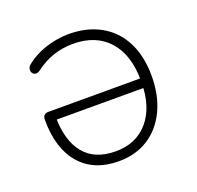

<svg xmlns="http://www.w3.org/2000/svg" viewBox="-95 -593 719 702"><g transform="rotate(-20 264.5 -242.0)"><path d="M51 -227Q51 -238 56.5 -244Q62 -250 73 -250H447V-213H73L92 -226Q92 -131 133.5 -80.5Q175 -30 256 -30Q336 -30 383 -85Q430 -140 430 -237V-243Q430 -342 380.5 -397.5Q331 -453 242 -453Q202 -453 165.5 -441Q129 -429 95 -403Q82 -394 72.5 -398.5Q63 -403 62 -415Q61 -427 71 -435Q103 -462 148.5 -477Q194 -492 240 -492Q311 -492 364 -462Q417 -432 445 -376.5Q473 -321 473 -245Q473 -169 445.5 -111.5Q418 -54 369 -23Q320 8 255 8Q158 8 104.5 -53.5Q51 -115 51 -227Z"/></g></svg>

Font: SN Pro Thin
Style: Regular
Weight: 200
Designer: Tobias Whetton
Foundry: Supernotes
Version: Version 1.003;Glyphs 3.3 (3324)